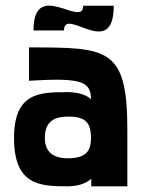

<svg xmlns="http://www.w3.org/2000/svg" viewBox="-20 -655 497 675"><path d="M205.1 -547.9C205.1 -634.8 379.9 -439.5 379.9 -634.8H272.5C272.5 -553.7 97.7 -732.4 97.7 -547.9ZM217.8 0C244.1 0 278.3 -5.9 300.8 -26.4V0H427.7V-197.3C427.7 -487.8 360.4 -488.3 82 -488.3V-371.1C261.7 -381.8 299.8 -371.1 299.8 -306.2C280.3 -325.2 244.1 -331.1 217.8 -331.1C120.1 -331.1 29.3 -330.1 29.3 -169.9C29.3 -3.9 120.1 0 217.8 0ZM217.8 -98.6C166.5 -98.6 137.7 -121.6 137.7 -169.9C137.7 -224.6 166.5 -244.6 217.8 -245.1C280.3 -245.6 299.8 -224.6 299.8 -169.9C299.8 -121.6 280.3 -98.6 217.8 -98.6Z"/></svg>

Font: Saman Dere
Style: Regular
Weight: 400
Designer: Tuna Ça_lar Gümü_
Foundry: Tuna Ça_lar Gümü_
Version: Version 1.001;hotconv 1.0.109;makeotfexe 2.5.65596